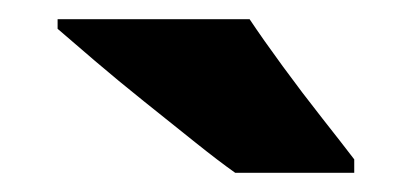

<svg xmlns="http://www.w3.org/2000/svg" viewBox="-20 -786 429 200"><path d="M240 -766Q254 -745 274.5 -717Q295 -689 315.5 -663Q336 -637 349 -620V-606H225Q208 -618 183 -638Q158 -658 130.5 -680Q103 -702 79 -722.5Q55 -743 40 -756V-766Z"/></svg>

Font: Noto Sans Khmer UI SemiCondensed Black
Style: Regular
Weight: 900
Width: 4
Designer: Danh Hong and the Monotype Design Team
Foundry: Monotype Imaging Inc.
Version: Version 2.002; ttfautohint (v1.8.4.7-5d5b)